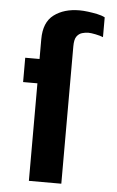

<svg xmlns="http://www.w3.org/2000/svg" viewBox="-53 -765 490 802"><g transform="rotate(5 192.5 -364.0)"><path d="M99 0V-409H39V-511H99V-594Q99 -665 141 -696.5Q183 -728 248 -728Q264 -728 283.5 -725.5Q303 -723 322.5 -719Q342 -715 355 -708V-625Q343 -630 323.5 -634Q304 -638 293 -638Q280 -638 266.5 -634Q253 -630 244 -617.5Q235 -605 235 -576V0Z"/></g></svg>

Font: Chivo SemiBold
Style: Regular
Weight: 600
Designer: Hector Gatti
Foundry: Omnibus-Type
Version: Version 2.002